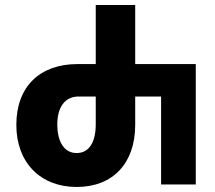

<svg xmlns="http://www.w3.org/2000/svg" viewBox="-20 -734 857 764"><path d="M285 10C429 10 518 -84 518 -237V-350H621V0H759V-479H518V-714H361V-479H288C140 -479 45 -391 45 -237C45 -86 142 10 285 10ZM285 -125C236 -125 208 -169 208 -239C208 -307 238 -350 293 -350H361V-240C361 -167 334 -125 285 -125Z"/></svg>

Font: Noto Sans Georgian Condensed ExtraBold
Style: Regular
Weight: 800
Width: 3
Designer: Monotype Design Team, Akaki Razmadze
Foundry: Google LLC
Version: Version 2.005